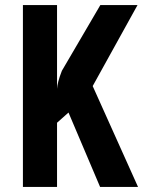

<svg xmlns="http://www.w3.org/2000/svg" viewBox="-20 -734 562 754"><path d="M522 0 344 -396 520 -714H374L223 -456C210 -423 205 -401 204 -385V-714H70V0H204V-252L249 -292L373 0Z"/></svg>

Font: Noto Sans Kannada ExtraCondensed
Style: Bold
Weight: 700
Width: 2
Designer: Jelle Bosma - Monotype Design Team
Foundry: Monotype Imaging Inc.
Version: Version 2.005